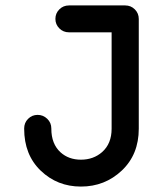

<svg xmlns="http://www.w3.org/2000/svg" viewBox="-20 -669 600 707"><path d="M278 18Q191 18 130 -40.5Q69 -99 69 -195Q69 -196 69 -196Q69 -217 83.5 -231.5Q98 -246 118.5 -246Q139 -246 154 -231.5Q169 -217 169 -196Q169 -196 169 -195Q169 -139 203 -108Q233 -81 278 -81Q324 -81 356 -109Q391 -140 391 -195V-550H234Q213 -550 198.5 -564.5Q184 -579 184 -599.5Q184 -620 198.5 -634.5Q213 -649 234 -649H441Q462 -649 476.5 -634.5Q491 -620 491 -599V-195Q491 -100 428.5 -41Q366 18 278 18Z"/></svg>

Font: Brass Mono
Style: Bold
Weight: 700
Monospace: yes
Version: Version 1.100; ttfautohint (v1.8.3) -l 8 -r 50 -G 200 -x 14 